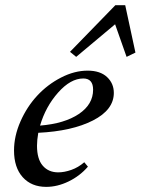

<svg xmlns="http://www.w3.org/2000/svg" viewBox="-20 -711 543 742"><path d="M274.4 -491.2 250.5 -510.7 425.8 -690.9H463.9L503.4 -507.8L469.2 -491.2L424.8 -617.2ZM158.7 11.2Q101.6 11.2 67.9 -26.1Q34.2 -63.5 34.2 -129.4Q34.2 -185.1 59.1 -241.7Q84 -298.3 123.8 -341.3Q163.6 -384.3 215.6 -411.1Q267.6 -438 318.8 -438Q367.2 -438 393.6 -413.3Q419.9 -388.7 419.9 -352.1Q419.9 -286.6 339.1 -245.4Q258.3 -204.1 127.9 -197.8Q123 -169.9 123 -147.9Q123 -96.2 145.3 -70.6Q167.5 -44.9 205.1 -44.9Q228.5 -44.9 255.6 -54.4Q282.7 -64 305.7 -84L319.8 -66.9Q288.6 -30.8 245.1 -9.8Q201.7 11.2 158.7 11.2ZM301.8 -407.7Q252.9 -407.7 204.6 -353.3Q156.2 -298.8 134.8 -225.6Q229.5 -233.4 284.7 -270.5Q339.8 -307.6 339.8 -364.3Q339.8 -407.7 301.8 -407.7Z"/></svg>

Font: Elstob 14pt Medium
Style: Italic
Weight: 500
Italic angle: -20°
Designer: Peter S. Baker
Version: Version 1.015